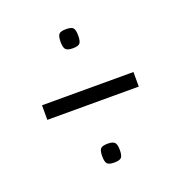

<svg xmlns="http://www.w3.org/2000/svg" viewBox="-89 -594 558 594"><g transform="rotate(-20 190.0 -297.5)"><path d="M161 -485Q161 -504 166.5 -510.5Q172 -517 190 -517Q208 -517 213.5 -510.5Q219 -504 219 -485Q219 -467 213.5 -460.5Q208 -454 190 -454Q173 -454 167 -460.5Q161 -467 161 -485ZM40 -273V-321H341V-273ZM161 -109Q161 -127 166.5 -133.5Q172 -140 190 -140Q207 -140 213 -133.5Q219 -127 219 -109Q219 -91 213.5 -84.5Q208 -78 190 -78Q172 -78 166.5 -84.5Q161 -91 161 -109Z"/></g></svg>

Font: Georama Extra Condensed Light
Style: Regular
Weight: 300
Width: 2
Designer: Jean-Baptiste Levee
Foundry: Production Type
Version: Version 1.000